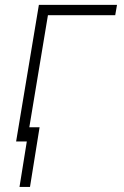

<svg xmlns="http://www.w3.org/2000/svg" viewBox="-20 -565 496 767"><path d="M447.4 -545.5 440.3 -504.3H171.5L87.7 0H44.4L135.3 -545.5ZM138.1 -56.5 99.8 181.8H57.9L96.2 -56.5Z"/></svg>

Font: Inter UI Extra Light
Style: Italic
Weight: 200
Italic angle: -9.39999°
Designer: Rasmus Andersson
Foundry: rsms
Version: 3.2;8d6f07862